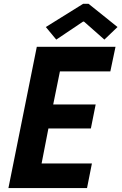

<svg xmlns="http://www.w3.org/2000/svg" viewBox="-20 -958 619 978"><path d="M167.5 -719.7H568.4L542 -594.2H285.2L251 -425.8H467.3L442.9 -303.7H226.6L191.9 -125.5H448.2L423.3 0H22.9ZM213.4 -820.3 403.3 -938.5H431.2L578.6 -820.3L511.7 -756.3L407.7 -848.1H403.3L266.6 -756.3Z"/></svg>

Font: Reddit Sans Fudge
Style: Bold
Weight: 700
Italic angle: -11.25°
Designer: Stephen Hutchings
Version: Version 1.013